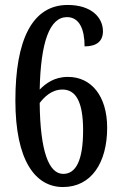

<svg xmlns="http://www.w3.org/2000/svg" viewBox="-20 -744 486 774"><path d="M234 10C348 10 412 -88 412 -229C412 -357 348 -434 254 -434C198 -434 164 -407 140 -383C144 -574 180 -675 250 -675C300 -675 321 -626 321 -557C371 -557 395 -579 395 -618C395 -673 349 -724 253 -724C109 -724 42 -582 42 -339C42 -97 122 10 234 10ZM235 -43C176 -43 142 -136 140 -329C158 -352 187 -383 232 -383C286 -383 315 -333 315 -219C315 -97 286 -43 235 -43Z"/></svg>

Font: Noto Serif Ethiopic ExtraCondensed Medium
Style: Regular
Weight: 500
Width: 2
Designer: Monotype Design Team
Foundry: Monotype Imaging Inc.
Version: Version 2.102